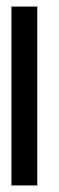

<svg xmlns="http://www.w3.org/2000/svg" viewBox="-20 -567 179 587"><path d="M94 0V-547H15V0Z"/></svg>

Font: League Gothic Condensed
Style: Regular
Weight: 400
Width: 3
Designer: Tyler Finck
Foundry: The League of Moveable Type
Version: Version 1.001;PS 001.001;hotconv 1.0.56;makeotf.lib2.0.21325